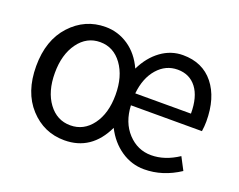

<svg xmlns="http://www.w3.org/2000/svg" viewBox="-95 -726 1127 907"><g transform="rotate(20 468.5 -272.0)"><path d="M295 13Q192 13 121.5 -64Q51 -141 51 -271.5Q51 -402 122.5 -479.5Q194 -557 297 -557Q360 -557 412.5 -521.5Q465 -486 495 -420Q526 -484 576 -520.5Q626 -557 686 -557Q785 -557 840.5 -487.5Q896 -418 896 -300Q896 -276 892 -250H535Q539 -165 587.5 -113Q636 -61 704.5 -61Q773 -61 841 -106L874 -43Q789 13 696 13Q633 13 580 -23Q527 -59 495 -122Q431 13 295 13ZM145 -271Q145 -178 187.5 -120.5Q230 -63 297.5 -63Q365 -63 407.5 -120.5Q450 -178 450 -271Q450 -364 407.5 -422.5Q365 -481 297.5 -481Q230 -481 187.5 -422.5Q145 -364 145 -271ZM535 -310H815Q815 -394 780.5 -439Q746 -484 686 -484Q626 -484 584.5 -436.5Q543 -389 535 -310Z"/></g></svg>

Font: Swei Fan Sans CJK TC
Style: Regular
Weight: 400
Version: Version 2.130